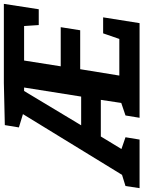

<svg xmlns="http://www.w3.org/2000/svg" viewBox="70 -850 744 996"><g transform="rotate(-90 442.0 -352.0)"><path d="M810 -523 805 -599H626L596 -409H799L783 -308H581L548 -105H738L767 -189H850L820 0H329L341 -73L406 -95L422 -201H232L167 -94L228 -73L216 0H-36L-25 -73L33 -91L348 -605L279 -626L291 -699L510 -704H920L892 -523ZM468 -599 290 -303H439L486 -599Z"/></g></svg>

Font: Bitter Pro
Style: Bold Italic
Weight: 700
Italic angle: -9°
Designer: Sol Matas, and Bitter project Authors
Foundry: Sol Matas
Version: Version 1.010